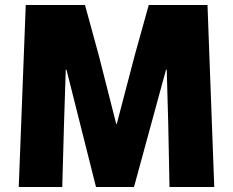

<svg xmlns="http://www.w3.org/2000/svg" viewBox="-20 -748 933 768"><path d="M83 -728H320L375 -527L445 -252H447L519 -527L575 -728H810L837 0H658L653 -251L647 -469H644L516 0H364L246 -469H243L236 -251L229 0H55Z"/></svg>

Font: Murecho Thin ExtraBold
Style: Regular
Weight: 800
Version: Version 1.010